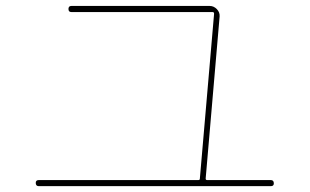

<svg xmlns="http://www.w3.org/2000/svg" viewBox="-20 -685 1040 645"><path d="M110.4 -59.6Q100.6 -59.6 100.1 -69.8Q99.6 -80.1 110.4 -80.1H646.5Q651.4 -80.1 651.4 -85Q676.8 -380.9 699.2 -638.7Q699.2 -644.5 694.3 -644.5H219.7Q210 -644.5 210 -654.8Q210 -665 219.7 -665H684.6Q698.2 -665 708.5 -654.3Q718.8 -643.6 717.8 -629.9L670.9 -85Q670.9 -80.1 675.8 -80.1H889.6Q899.4 -80.1 899.9 -69.8Q900.4 -59.6 889.6 -59.6Z"/></svg>

Font: Rounded-L Mgen+ 2m thin
Style: Regular
Weight: 100
Designer: [Source Han Sans]
Ryoko NISHIZUKA  (kana & ideographs); Paul D. Hunt (Latin, Greek & Cyrillic); Wenlong ZHANG  (bopomofo
Version: Version 1.059.20150602